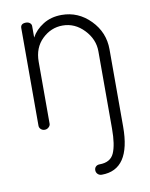

<svg xmlns="http://www.w3.org/2000/svg" viewBox="-81 -538 652 833"><g transform="rotate(-10 244.5 -121.5)"><path d="M248 -478Q321 -478 374 -424Q427 -370 427 -295V46Q427 235 300 235Q289 235 282 228Q275 221 275 211Q275 201 281.5 195Q288 189 298 189Q346 189 362 153Q378 117 378 46V-295Q378 -348 338 -390Q298 -432 244 -432Q193 -432 154 -394.5Q115 -357 115 -295V-22Q115 -14 107.5 -7Q100 0 90 0Q80 0 73 -6.5Q66 -13 66 -22V-452Q66 -472 90 -472Q100 -472 107 -466.5Q114 -461 114 -452V-402Q131 -434 166 -456Q201 -478 248 -478Z"/></g></svg>

Font: Dosis
Style: Light
Weight: 300
Designer: Edgar Tolentino, Pablo Impallari, Igino Marini
Foundry: Edgar Tolentino, Pablo Impallari, Igino Marini
Version: Version 1.007